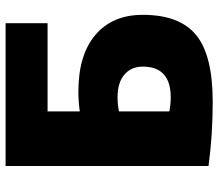

<svg xmlns="http://www.w3.org/2000/svg" viewBox="-67 -703 780 686"><g transform="rotate(-90 323.0 -360.0)"><path d="M268 -145Q293 -140 318 -140Q428 -140 428 -240Q428 -281 399.5 -305.5Q371 -330 318 -330Q293 -330 268 -325ZM268 -465Q305 -470 338 -470Q470 -470 541.5 -409Q613 -348 613 -240Q613 -108 540.5 -49Q468 10 303 10Q181 10 73 -5V-730H583V-580H268Z"/></g></svg>

Font: Mplus 1p Black
Style: Regular
Weight: 900
Version: Version 1.061